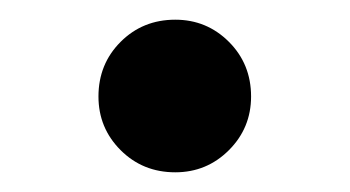

<svg xmlns="http://www.w3.org/2000/svg" viewBox="-20 -161 355 195"><path d="M158 14Q125 14 102.5 -8.5Q80 -31 80 -63Q80 -96 102.5 -118.5Q125 -141 158 -141Q190 -141 212.5 -118.5Q235 -96 235 -63Q235 -31 212.5 -8.5Q190 14 158 14Z"/></svg>

Font: Arima Thin
Style: Regular
Weight: 100
Designer: Joana Correia and Natanael Gama
Foundry: NDISCOVER
Version: Version 1.101;gftools[0.9.23]